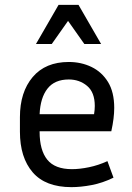

<svg xmlns="http://www.w3.org/2000/svg" viewBox="-20 -760 544 790"><path d="M447 -29Q402 -7 357 1.5Q312 10 274 10Q167 10 114.5 -51Q62 -112 62 -218V-278Q62 -381 114.5 -443Q167 -505 263 -505Q314 -505 356.5 -484.5Q399 -464 424.5 -422.5Q450 -381 450 -316Q450 -274 438 -220H143V-218Q143 -142 174.5 -103Q206 -64 276 -64Q308 -64 346.5 -72Q385 -80 422 -97ZM263 -433Q205 -433 175.5 -395.5Q146 -358 143 -290H367Q370 -308 370 -324Q370 -380 338.5 -406.5Q307 -433 263 -433ZM327 -579 260 -674 193 -579H128L221 -740H303L396 -579Z"/></svg>

Font: Inria Sans
Style: Regular
Weight: 400
Designer: Black Foundry Team
Foundry: Black Foundry
Version: Version 1.2; ttfautohint (v1.8.3)